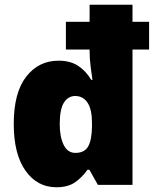

<svg xmlns="http://www.w3.org/2000/svg" viewBox="-20 -846 652 810"><path d="M218 -56Q137 -56 87.5 -126Q38 -196 38 -323Q38 -455 90.5 -522.5Q143 -590 227 -590Q277 -590 310 -568Q343 -546 365 -509H370Q367 -531 362.5 -564Q358 -597 358 -631V-637H258V-754H358V-826H539V-754H609V-637H539V-66H393L357 -130H349Q326 -97 296 -76.5Q266 -56 218 -56ZM298 -201Q336 -201 351.5 -227.5Q367 -254 368 -310V-328Q368 -384 349.5 -412.5Q331 -441 297 -441Q268 -441 250 -413.5Q232 -386 232 -322Q232 -269 248.5 -235Q265 -201 298 -201Z"/></svg>

Font: Noto Sans Malayalam UI SemiCondensed Black
Style: Regular
Weight: 900
Width: 4
Designer: Jelle Bosma - Monotype Design Team
Foundry: Monotype Imaging Inc.
Version: Version 2.104; ttfautohint (v1.8.4.7-5d5b)